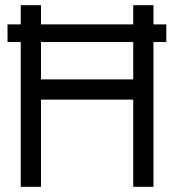

<svg xmlns="http://www.w3.org/2000/svg" viewBox="-20 -720 672 740"><path d="M493.5 -700H571.5V0H493.5V-336H138V0H60V-700H138V-414H493.5ZM9 -558V-626H621V-558Z"/></svg>

Font: Urbanist
Style: Regular
Weight: 400
Designer: Corey Hu
Foundry: Corey Hu
Version: Version 1.330; ttfautohint (v1.8.4.7-5d5b)